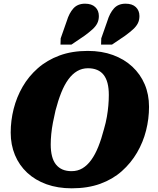

<svg xmlns="http://www.w3.org/2000/svg" viewBox="-20 -1004 855 1041"><path d="M369 17Q293 17 232 -5Q171 -27 127.5 -67.5Q84 -108 61 -163.5Q38 -219 38 -285Q38 -350 54 -413.5Q70 -477 102.5 -533.5Q135 -590 185 -634Q235 -678 302.5 -703Q370 -728 456 -728Q532 -728 593 -705.5Q654 -683 697.5 -642.5Q741 -602 764.5 -547Q788 -492 788 -425Q788 -360 772 -296.5Q756 -233 723 -176.5Q690 -120 640.5 -76Q591 -32 523.5 -7.5Q456 17 369 17ZM457 -634Q425 -634 398.5 -618.5Q372 -603 350.5 -573.5Q329 -544 312 -501.5Q295 -459 281 -405Q273 -371 267 -339.5Q261 -308 258 -278Q255 -248 255 -221Q255 -185 262 -157.5Q269 -130 283.5 -112Q298 -94 319 -85Q340 -76 368 -76Q401 -76 427 -91.5Q453 -107 474.5 -136.5Q496 -166 513 -208.5Q530 -251 544 -305Q554 -339 559.5 -371Q565 -403 567.5 -432.5Q570 -462 570 -489Q570 -526 563 -553Q556 -580 542 -598Q528 -616 506.5 -625Q485 -634 457 -634ZM342 -890Q355 -933 378 -958.5Q401 -984 441 -984Q477 -984 496.5 -965.5Q516 -947 516 -917Q516 -895 507.5 -878Q499 -861 481.5 -845Q464 -829 438 -810L367 -762H308L309 -796ZM562 -890Q575 -933 598 -958.5Q621 -984 661 -984Q697 -984 716.5 -965.5Q736 -947 736 -917Q736 -895 727.5 -878Q719 -861 701.5 -845Q684 -829 658 -810L587 -762H528L529 -796Z"/></svg>

Font: Roboto Serif ExtraBold
Style: Italic
Weight: 800
Italic angle: -10°
Version: Version 1.007